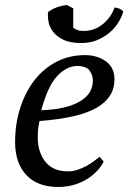

<svg xmlns="http://www.w3.org/2000/svg" viewBox="-20 -731 510 763"><path d="M392 -89Q383 -70 366 -52Q349 -34 326 -19.5Q303 -5 274 3.5Q245 12 212 12Q129 12 84.5 -35.5Q40 -83 40 -167Q40 -238 60 -301Q80 -364 116 -411Q152 -458 203.5 -485Q255 -512 318 -512Q366 -512 400.5 -487.5Q435 -463 435 -415Q435 -344 364.5 -303Q294 -262 137 -250Q133 -233 131.5 -217Q130 -201 130 -186Q130 -126 160.5 -88Q191 -50 250 -50Q269 -50 287.5 -56Q306 -62 322.5 -71Q339 -80 352.5 -90Q366 -100 376 -108ZM287 -469Q244 -468 207 -428.5Q170 -389 144 -293Q241 -296 295 -326.5Q349 -357 349 -411Q349 -432 336.5 -450Q324 -468 287 -469ZM303 -560Q258 -560 231 -573.5Q204 -587 190 -606Q176 -625 172.5 -646Q169 -667 171 -683Q187 -695 206 -702Q225 -709 246 -711L271 -698V-621Q277 -616 286.5 -612Q296 -608 312 -608Q356 -608 389 -635.5Q422 -663 435 -701Q444 -701 454.5 -696.5Q465 -692 470 -685Q464 -664 450.5 -642Q437 -620 416 -602Q395 -584 367 -572Q339 -560 303 -560Z"/></svg>

Font: PTSerifItalic
Style: Italic
Weight: 400
Italic angle: -12°
Designer: A.Korolkova, O.Umpeleva, V.Yefimov
Foundry: ParaType Ltd
Version: Version 1.000W OFL